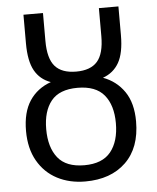

<svg xmlns="http://www.w3.org/2000/svg" viewBox="-54 -806 704 862"><g transform="rotate(-5 298.0 -375.0)"><path d="M296 10Q225 10 169.5 -19Q114 -48 82 -104Q50 -160 50 -239Q50 -323 84 -374.5Q118 -426 180 -448Q132 -465 108 -508Q84 -551 84 -631V-760H172V-634Q172 -555 202.5 -520Q233 -485 298 -485Q363 -485 393.5 -520Q424 -555 424 -634V-760H512V-631Q512 -550 487.5 -507Q463 -464 415 -447Q475 -425 510.5 -373.5Q546 -322 546 -239Q546 -120 478.5 -55Q411 10 296 10ZM298 -63Q379 -63 417 -110Q455 -157 455 -239Q455 -320 417 -366Q379 -412 297 -412Q215 -412 178 -366Q141 -320 141 -239Q141 -157 178.5 -110Q216 -63 298 -63Z"/></g></svg>

Font: Noto Sans Living
Style: Regular
Weight: 400
Designer: Monotype Design Team
Foundry: Monotype Imaging Inc.
Version: Version 2.013; ttfautohint (v1.8.4.7-5d5b)